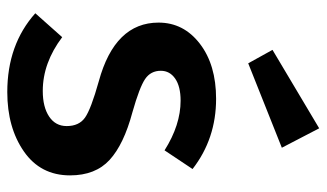

<svg xmlns="http://www.w3.org/2000/svg" viewBox="-200 -660 875 514"><g transform="rotate(90 237.0 -402.5)"><path d="M323 -820 375 -720 149 -630 113 -695ZM244 -544Q351 -544 432 -481L382 -406Q314 -449 249 -449Q211 -449 190 -434.5Q169 -420 169 -396Q169 -369 191 -354Q213 -339 280 -320Q366 -297 407.5 -259Q449 -221 449 -153Q449 -74 385 -29.5Q321 15 226 15Q99 15 15 -60L79 -132Q148 -80 223 -80Q266 -80 291.5 -97Q317 -114 317 -144Q317 -177 294.5 -193Q272 -209 197 -230Q40 -273 40 -390Q40 -457 96.5 -500.5Q153 -544 244 -544Z"/></g></svg>

Font: FiraGO Medium
Style: Regular
Weight: 500
Designer: bBox Type
Foundry: bBox Type GmbH
Version: Version 1.001;PS 001.001;hotconv 1.0.88;makeotf.lib2.5.64775